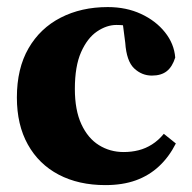

<svg xmlns="http://www.w3.org/2000/svg" viewBox="-20 -519 553 554"><path d="M284 15.1Q206.7 15.1 149.3 -15.1Q91.9 -45.3 60.3 -102.1Q28.7 -158.8 28.7 -237.7Q28.7 -321.5 62.3 -379.6Q95.8 -437.6 155.2 -468.1Q214.6 -498.6 290.9 -498.6Q344.4 -498.6 387 -478.8Q429.6 -459 456 -425.9Q482.4 -392.9 485.6 -353Q477.3 -326.3 461.2 -313.6Q445.1 -300.9 418.3 -300.9Q389.1 -300.9 367 -321.8Q345 -342.8 341.4 -395.6L332.2 -467L405 -425.5Q382.2 -436.7 361 -441.8Q339.9 -447 316.1 -447Q287.6 -447 259.7 -428Q231.9 -409 213.9 -368.4Q196 -327.8 196 -262.5Q196 -201.2 214.8 -160.6Q233.6 -120 265.5 -100.2Q297.4 -80.3 336.8 -80.3Q359.6 -80.3 380 -85.5Q400.3 -90.6 418.7 -102.3Q437.1 -113.9 452.7 -132.9L487.4 -105Q467.7 -66.1 439 -39.4Q410.4 -12.6 372.1 1.3Q333.9 15.1 284 15.1Z"/></svg>

Font: Source Serif 4 Variable
Style: Regular
Weight: 400
Designer: Frank Grießhammer
Foundry: Adobe
Version: Version 4.005;hotconv 1.1.0;makeotfexe 2.6.0